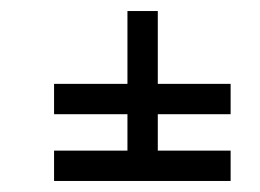

<svg xmlns="http://www.w3.org/2000/svg" viewBox="-20 -565 471 348"><path d="M398 -237V-292H266V-358H398V-413H266V-545H211V-413H78V-358H211V-292H78V-237Z"/></svg>

Font: Advent Pro
Style: Regular
Weight: 400
Designer: Andreas Kalpakidis
Foundry: Andreas Kalpakidis
Version: Version 2.002 2008